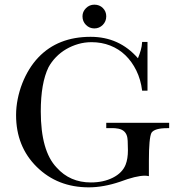

<svg xmlns="http://www.w3.org/2000/svg" viewBox="-20 -794 760 824"><path d="M385 -672Q364 -672 349 -687Q334 -702 334 -724Q334 -744 349 -759Q364 -774 385 -774Q407 -774 421.5 -759.5Q436 -745 436 -724Q436 -702 421 -687Q406 -672 385 -672ZM706 -267V-244H698Q643 -244 630 -224Q619 -202 619 -104V-38Q614 -39 610 -39.5Q606 -40 602 -40Q564 -40 495 -14Q424 10 361 10Q227 10 138 -77.5Q49 -165 49 -300Q49 -334 56 -369Q63 -404 75.5 -436Q88 -468 105.5 -496.5Q123 -525 145 -548Q229 -636 369 -636Q492 -636 572 -544Q579 -561 584 -578Q589 -595 590 -614H613V-405H590Q584 -453 565 -491.5Q546 -530 518 -557Q490 -584 453 -598.5Q416 -613 373 -613Q343 -613 315.5 -605Q288 -597 264 -583Q240 -569 220.5 -549Q201 -529 188 -505Q155 -437 155 -316Q155 -146 223 -75Q280 -11 370 -11Q424 -11 464.5 -31.5Q505 -52 519 -87Q529 -112 529 -149Q529 -199 525 -210Q516 -240 479 -243Q475 -244 467 -244H436V-267Z"/></svg>

Font: New Athena Unicode
Style: Regular
Weight: 400
Designer: J. Rusten 1997; rev. by R. Hancock 2001, 2002, rev. by D. Mastronarde 2002-2021
Foundry: GreekKeys New Athena Unicode
Version: Version 5.008